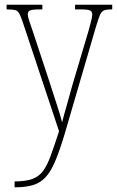

<svg xmlns="http://www.w3.org/2000/svg" viewBox="-20 -556 497 816"><path d="M42 215Q89 215 117.5 204.5Q146 194 163.5 170Q181 146 196 104.5Q211 63 231 2L78 -458Q69 -485 62.5 -497.5Q56 -510 45 -513Q34 -516 10 -516H8V-536H160V-516H151Q117 -516 107.5 -511.5Q98 -507 98 -495Q98 -486 104 -468Q110 -450 121 -418L186 -221Q204 -164 220.5 -114.5Q237 -65 244 -36Q251 -65 262.5 -104Q274 -143 287 -192L356 -424Q362 -447 367 -465.5Q372 -484 372 -494Q372 -505 364.5 -510.5Q357 -516 323 -516H299V-536H457V-516H453Q432 -516 421.5 -511.5Q411 -507 404.5 -491.5Q398 -476 388 -443L254 16Q233 86 214 130.5Q195 175 172.5 198.5Q150 222 119 231Q88 240 43 240H42Z"/></svg>

Font: Noto Serif Tamil Condensed Thin
Style: Regular
Weight: 100
Width: 3
Designer: Indian Type Foundry, Tom Grace, and the Monotype Design Team
Foundry: Monotype Imaging Inc.
Version: Version 2.004; ttfautohint (v1.8.4.7-5d5b)